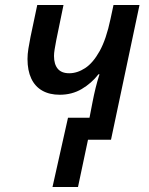

<svg xmlns="http://www.w3.org/2000/svg" viewBox="-20 -559 596 768"><path d="M190 189 252 -88H338L350 -150Q356 -181 362.5 -207.5Q369 -234 378 -262H374Q346 -226 307 -203Q268 -180 219 -180Q178 -180 149 -196.5Q120 -213 105 -245Q90 -277 90 -323Q90 -342 93.5 -364Q97 -386 102 -411L129 -539H234L205 -398Q201 -377 198.5 -361.5Q196 -346 196 -335Q196 -302 211 -284Q226 -266 257 -266Q289 -266 320.5 -286.5Q352 -307 378.5 -354.5Q405 -402 422 -483L434 -539H538L424 0H332L292 189Z"/></svg>

Font: Noto Sans Display Medium
Style: Italic
Weight: 500
Italic angle: -12°
Designer: Monotype Design Team
Foundry: Monotype Imaging Inc.
Version: Version 2.003